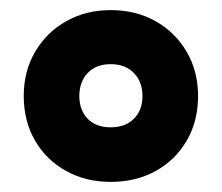

<svg xmlns="http://www.w3.org/2000/svg" viewBox="-20 -744 439 380"><path d="M199 -384Q150 -384 111 -405.5Q72 -427 49.5 -465.5Q27 -504 27 -554Q27 -603 49.5 -641.5Q72 -680 111 -702Q150 -724 199 -724Q249 -724 288 -702Q327 -680 349.5 -641.5Q372 -603 372 -554Q372 -504 349.5 -465.5Q327 -427 288 -405.5Q249 -384 199 -384ZM199 -492Q228 -492 245 -509Q262 -526 262 -554Q262 -582 245 -599.5Q228 -617 199 -617Q170 -617 153.5 -599.5Q137 -582 137 -554Q137 -526 153.5 -509Q170 -492 199 -492Z"/></svg>

Font: Noto Sans Gujarati SemiCondensed Black
Style: Regular
Weight: 900
Width: 4
Designer: Jelle Bosma - Monotype Design Team, Universal Thirst
Foundry: Monotype Imaging Inc.
Version: Version 2.106; ttfautohint (v1.8.4.7-5d5b)